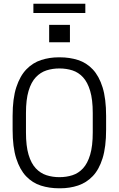

<svg xmlns="http://www.w3.org/2000/svg" viewBox="-20 -1005 640 1035"><path d="M298 10Q246 10 200.5 -4.5Q155 -19 121 -54.5Q87 -90 67.5 -151Q48 -212 48 -306V-380Q48 -474 68 -535Q88 -596 122.5 -631.5Q157 -667 202 -681.5Q247 -696 296 -696H303Q355 -696 400.5 -681.5Q446 -667 480 -631Q514 -595 533 -534Q552 -473 552 -380V-306Q552 -213 533 -152Q514 -91 480 -55.5Q446 -20 401 -5Q356 10 305 10ZM300 -50Q338 -50 370.5 -60.5Q403 -71 427.5 -97.5Q452 -124 466 -171Q480 -218 480 -291V-396Q480 -468 466 -515Q452 -562 427.5 -588.5Q403 -615 370.5 -625.5Q338 -636 300 -636Q263 -636 230.5 -625.5Q198 -615 173 -588.5Q148 -562 134 -515Q120 -468 120 -396V-291Q120 -218 134 -171Q148 -124 173 -97.5Q198 -71 230.5 -60.5Q263 -50 300 -50ZM160 -935V-985H440V-935ZM245 -777V-871H357V-777Z"/></svg>

Font: Chivo Mono Medium ExtraLight
Style: Regular
Weight: 250
Monospace: yes
Version: Version 1.008